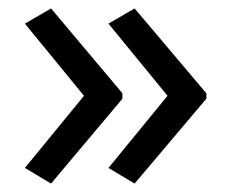

<svg xmlns="http://www.w3.org/2000/svg" viewBox="-20 -491 549 455"><path d="M469 -257 299 -56 237 -93 377 -264 237 -435 299 -471 469 -270ZM270 -257 101 -56 39 -93 179 -264 39 -435 101 -471 270 -270Z"/></svg>

Font: Noto Sans Medefaidrin
Style: Regular
Weight: 400
Designer: Dalton Maag Ltd
Foundry: Dalton Maag Ltd
Version: Version 1.002; ttfautohint (v1.8.4.7-5d5b)